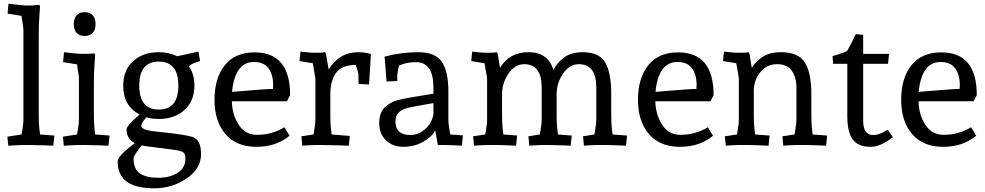

<svg xmlns="http://www.w3.org/2000/svg" viewBox="-20 -786 5341 1041"><path d="M26 -766Q104 -756 130.5 -756Q157 -756 175 -758L191 -760L197 -754L193 -691Q190 -656 190 -590V-167Q190 -114 193 -93L197 -57L275 -51L269 4L221 2Q163 0 129 0Q95 0 57 2L25 4L20 -45L97 -57Q98 -66 102.5 -91.5Q107 -117 107 -137V-620Q107 -635 102.5 -660.5Q98 -686 97 -700L21 -712Z M380 -655Q380 -685 395 -702.5Q410 -720 438.5 -720Q467 -720 482.5 -703Q498 -686 498 -655.5Q498 -625 483 -608Q468 -591 439 -591Q410 -591 395 -608Q380 -625 380 -655ZM327 -503Q397 -494 431 -494Q465 -494 474 -495L490 -497L496 -491L492 -428Q489 -393 489 -327V-167Q489 -114 492 -93L496 -57L574 -51L568 4L520 2Q464 0 430 0Q396 0 358 2L326 4L321 -45L398 -57Q399 -66 403.5 -91.5Q408 -117 408 -137V-357Q408 -372 403.5 -397.5Q399 -423 398 -437L322 -449Z M841 -141Q804 -141 773 -150Q746 -116 746 -107Q746 -98 754 -91Q762 -84 780.5 -80Q799 -76 815.5 -74Q832 -72 861 -69Q987 -56 1025 -43Q1070 -29 1070 50Q1070 129 991.5 182Q913 235 816 235Q618 235 618 90Q618 59 711 -10Q666 -34 666 -84Q666 -105 737 -165Q648 -211 648 -322Q648 -406 702 -454.5Q756 -503 841 -503Q896 -503 941 -481L1056 -506L1065 -455L1029 -443Q1023 -441 1004 -427Q1034 -384 1034 -322Q1034 -238 980 -189.5Q926 -141 841 -141ZM735 -322Q735 -192 841 -192Q947 -192 947 -322Q947 -452 841 -452Q735 -452 735 -322ZM748 2Q704 59 704 72Q704 132 739.5 155Q775 178 838 178Q901 178 943 151Q985 124 985 75Q985 52 977.5 43.5Q970 35 945.5 30Q921 25 843.5 16Q766 7 748 2Z M1550 -50Q1478 10 1370 10Q1262 10 1202.5 -59Q1143 -128 1143 -245Q1143 -362 1198.5 -432Q1254 -502 1361 -502Q1553 -502 1553 -270L1536 -237H1237Q1239 -163 1274.5 -109Q1310 -55 1373 -55Q1454 -55 1522 -96ZM1460 -312 1461 -324Q1461 -382 1435.5 -416Q1410 -450 1357 -450Q1254 -450 1238 -288Q1427 -304 1460 -304Z M1771 -284V-167Q1771 -114 1774 -93L1778 -57L1877 -49L1871 4L1816 2Q1752 0 1714.5 0Q1677 0 1645 2L1619 4L1614 -47L1680 -57Q1681 -66 1685.5 -91.5Q1690 -117 1690 -137V-357Q1690 -363 1685 -391Q1680 -419 1676 -443L1604 -455L1609 -506L1640 -503Q1659 -500 1690.5 -500Q1722 -500 1729 -501L1741 -503L1747 -497L1762 -409Q1819 -503 1923 -503Q1951 -503 1971 -498L1991 -493L1981 -328L1924 -331L1923 -384Q1923 -392 1909 -434Q1839 -434 1806.5 -396.5Q1774 -359 1771 -284Z M2076 -344 2065 -479Q2155 -503 2247.5 -503Q2340 -503 2375.5 -451Q2411 -399 2411 -291V-137Q2411 -114 2421 -57L2490 -52L2484 4L2451 2Q2405 0 2354 0L2340 -79Q2320 -42 2272.5 -16Q2225 10 2167 10Q2109 10 2072.5 -25.5Q2036 -61 2036 -117.5Q2036 -174 2065 -203Q2094 -232 2138 -243.5Q2182 -255 2330 -278V-311Q2330 -449 2236 -449Q2181 -449 2143 -430Q2134 -385 2134 -383V-347ZM2124 -128Q2124 -54 2205 -54Q2248 -54 2285 -86Q2322 -118 2330 -167V-227Q2325 -226 2272.5 -217Q2220 -208 2187 -200Q2124 -184 2124 -128Z M2917 -137V-311Q2917 -438 2822 -438Q2772 -438 2737 -387Q2702 -336 2702 -274V-167Q2702 -114 2705 -93L2709 -57L2784 -51L2778 4L2735 2Q2681 0 2644.5 0Q2608 0 2576 2L2550 4L2545 -47L2611 -57Q2612 -66 2616.5 -91.5Q2621 -117 2621 -137V-357Q2621 -363 2616 -391Q2611 -419 2607 -443L2535 -455L2540 -506L2571 -503Q2590 -500 2621.5 -500Q2653 -500 2660 -501L2672 -503L2678 -497L2691 -418Q2741 -503 2846 -503Q2951 -503 2981 -407Q2999 -445 3038 -474Q3077 -503 3138 -503Q3230 -503 3262 -446.5Q3294 -390 3294 -277V-167Q3294 -114 3297 -93L3301 -57L3380 -51L3374 4L3330 2Q3276 0 3239 0Q3202 0 3172 2L3146 4L3141 -47L3203 -57Q3204 -66 3208.5 -91.5Q3213 -117 3213 -137V-311Q3213 -438 3118 -438Q3069 -438 3034.5 -389.5Q3000 -341 2998 -280V-167Q2998 -114 3001 -93L3005 -57L3080 -51L3074 4L3032 2Q2978 0 2942 0Q2906 0 2876 2L2850 4L2845 -47L2907 -57Q2908 -66 2912.5 -91.5Q2917 -117 2917 -137Z M3846 -50Q3774 10 3666 10Q3558 10 3498.5 -59Q3439 -128 3439 -245Q3439 -362 3494.5 -432Q3550 -502 3657 -502Q3849 -502 3849 -270L3832 -237H3533Q3535 -163 3570.5 -109Q3606 -55 3669 -55Q3750 -55 3818 -96ZM3756 -312 3757 -324Q3757 -382 3731.5 -416Q3706 -450 3653 -450Q3550 -450 3534 -288Q3723 -304 3756 -304Z M3900 -455 3905 -506 3936 -503Q3955 -500 3986.5 -500Q4018 -500 4025 -501L4037 -503L4043 -497L4056 -418Q4075 -451 4114 -477Q4153 -503 4213 -503Q4310 -503 4344.5 -446.5Q4379 -390 4379 -277V-167Q4379 -114 4382 -93L4386 -57L4465 -51L4459 4L4415 2Q4361 0 4323.5 0Q4286 0 4254 2L4227 4L4222 -47L4288 -57Q4289 -66 4293.5 -91.5Q4298 -117 4298 -137V-311Q4298 -369 4272.5 -403.5Q4247 -438 4193.5 -438Q4140 -438 4105.5 -398.5Q4071 -359 4067 -302V-167Q4067 -114 4070 -93L4074 -57L4153 -51L4147 4L4102 2Q4048 0 4010.5 0Q3973 0 3941 2L3915 4L3910 -47L3976 -57Q3977 -66 3981.5 -91.5Q3986 -117 3986 -137V-357Q3986 -363 3981 -391Q3976 -419 3972 -443Z M4714 -54Q4750 -54 4793 -83L4821 -42Q4754 10 4701 10Q4632 10 4603 -30Q4574 -70 4574 -156V-440H4497L4494 -482Q4504 -485 4522 -490Q4561 -502 4574 -511Q4575 -512 4600 -560L4620 -601L4660 -597V-494H4800L4795 -440H4660V-132Q4660 -54 4714 -54Z M5273 -50Q5201 10 5093 10Q4985 10 4925.5 -59Q4866 -128 4866 -245Q4866 -362 4921.5 -432Q4977 -502 5084 -502Q5276 -502 5276 -270L5259 -237H4960Q4962 -163 4997.5 -109Q5033 -55 5096 -55Q5177 -55 5245 -96ZM5183 -312 5184 -324Q5184 -382 5158.5 -416Q5133 -450 5080 -450Q4977 -450 4961 -288Q5150 -304 5183 -304Z"/></svg>

Font: Andada
Style: Regular
Weight: 400
Designer: Carolina Giovagnoli
Foundry: Carolina Giovagnoli
Version: Version 1.002